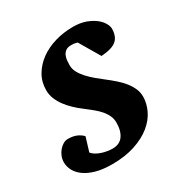

<svg xmlns="http://www.w3.org/2000/svg" viewBox="-134 -599 676 709"><g transform="rotate(-30 204.0 -244.0)"><path d="M394 -422.9Q394 -389.2 375 -373Q356 -356.9 310.1 -354L258.8 -440.9Q255.4 -441.9 251.5 -442.9Q248 -443.8 243.2 -444.3Q238.3 -444.8 232.9 -444.8Q217.8 -444.8 209.5 -438.7Q201.2 -432.6 197 -423.3Q192.9 -414.1 191.9 -403.1Q190.9 -392.1 190.9 -382.8Q190.9 -367.2 198.7 -352.5Q206.5 -337.9 219.2 -324Q231.9 -310.1 247.8 -296.6Q263.7 -283.2 279.8 -271Q296.9 -257.8 312.7 -243.9Q328.6 -230 341.1 -214.6Q353.5 -199.2 360.8 -182.6Q368.2 -166 368.2 -147.9Q368.2 -119.1 354.5 -90.3Q340.8 -61.5 313 -38.8Q285.2 -16.1 243.2 -2Q201.2 12.2 145 12.2Q105.5 12.2 76.9 4.2Q48.3 -3.9 29.8 -17.3Q11.2 -30.8 2.2 -47.9Q-6.8 -64.9 -6.8 -83Q-6.8 -96.2 -2 -108.4Q2.9 -120.6 11 -130.1Q19 -139.6 28.8 -145.3Q38.6 -150.9 48.8 -150.9Q70.8 -150.9 85.9 -144.3Q101.1 -137.7 110.8 -127L92.8 -67.9Q98.1 -60.5 107.9 -54.7Q117.7 -48.8 129.2 -44.9Q140.6 -41 152.6 -39.1Q164.6 -37.1 174.8 -37.1Q205.1 -37.1 220 -57.9Q234.9 -78.6 234.9 -113.8Q234.9 -128.9 229 -142.3Q223.1 -155.8 212.4 -168.5Q201.7 -181.2 186.5 -193.6Q171.4 -206.1 152.8 -220.2Q137.2 -231.9 122.3 -246.1Q107.4 -260.3 95.7 -276.1Q84 -292 76.9 -309.6Q69.8 -327.1 69.8 -346.2Q69.8 -381.3 86.4 -409.7Q103 -438 130.9 -458.3Q158.7 -478.5 195.3 -489.3Q231.9 -500 272 -500Q303.2 -500 326.2 -491.5Q349.1 -482.9 364.3 -470.9Q379.4 -459 386.7 -445.6Q394 -432.1 394 -422.9Z"/></g></svg>

Font: Charis SIL Phon
Style: Bold Italic
Weight: 700
Italic angle: -11°
Foundry: SIL International
Version: Version 5.000